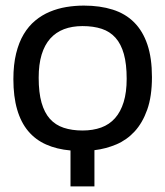

<svg xmlns="http://www.w3.org/2000/svg" viewBox="-20 -666 590 686"><path d="M522.9 -390.6C522.9 -435.9 517.5 -474.6 506.6 -506.8C495.7 -539.1 479.9 -565.5 459.2 -586.2C438.6 -606.9 413.1 -622 382.8 -631.6C352.5 -641.2 318.2 -646 279.8 -646C258.6 -646 237.7 -644.3 217 -640.9C196.4 -637.5 176.7 -631.8 158 -624C139.2 -616.2 121.9 -605.7 106 -592.5C90 -579.3 76.3 -563.1 64.7 -543.7C53.1 -524.3 44.1 -501.4 37.6 -474.9C31.1 -448.3 27.8 -417.8 27.8 -383.3C27.8 -341.6 32.3 -305.4 41.3 -274.7C50.2 -243.9 63.4 -218.2 80.8 -197.5C98.2 -176.8 119.5 -160.9 144.8 -149.7C170 -138.4 199.1 -131.3 231.9 -128.4V0H317.4V-129.4C344.7 -132.6 370.8 -139.6 395.8 -150.1C420.7 -160.7 442.5 -176.2 461.2 -196.5C479.9 -216.9 494.9 -242.8 506.1 -274.4C517.3 -306 522.9 -344.7 522.9 -390.6ZM432.6 -384.3C432.6 -352.4 429 -324.8 421.9 -301.5C414.7 -278.2 404.5 -259 391.1 -243.9C377.8 -228.8 361.2 -217.6 341.6 -210.4C321.9 -203.3 299.6 -199.7 274.9 -199.7C249.5 -199.7 227.1 -203 207.5 -209.5C188 -216 171.6 -226.6 158.4 -241.2C145.3 -255.9 135.3 -275.2 128.4 -299.3C121.6 -323.4 118.2 -353 118.2 -388.2C118.2 -420.1 121.7 -447.6 128.7 -470.7C135.7 -493.8 145.9 -512.9 159.4 -528.1C172.9 -543.2 189.4 -554.4 208.7 -561.8C228.1 -569.1 250.2 -572.8 274.9 -572.8C300.9 -572.8 323.8 -569.5 343.5 -563C363.2 -556.5 379.6 -545.8 392.8 -531C406 -516.2 415.9 -496.8 422.6 -472.9C429.3 -449 432.6 -419.4 432.6 -384.3Z"/></svg>

Font: CodeNewRoman Nerd Font Mono
Style: Regular
Weight: 400
Monospace: yes
Designer: Sam Radian
Foundry: Code New Roman
Version: Version 2.00 November 29, 2014;Nerd Fonts 3.2.1